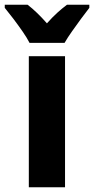

<svg xmlns="http://www.w3.org/2000/svg" viewBox="-61 -786 395 806"><path d="M212 0H60V-550H212ZM63 -606Q53 -626 34 -653.5Q15 -681 -5.5 -708Q-26 -735 -41 -753V-766H55Q94 -736 136 -688Q159 -714 179.5 -732.5Q200 -751 220 -766H314V-753Q299 -734 279.5 -707.5Q260 -681 241 -654Q222 -627 210 -606Z"/></svg>

Font: Noto Sans Condensed ExtraBold
Style: Regular
Weight: 800
Width: 3
Designer: Monotype Design Team
Foundry: Monotype Imaging Inc.
Version: Version 2.013; ttfautohint (v1.8.4.7-5d5b)